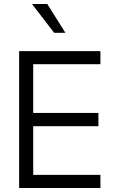

<svg xmlns="http://www.w3.org/2000/svg" viewBox="-20 -934 594 954"><path d="M305 -771 215 -914H139L249 -771ZM479 0V-65H145V-307H469V-373H145V-615H479V-680H75V0Z"/></svg>

Font: GI
Style: Regular
Weight: 400
Designer: Alfredo Marco Pradil
Version: Version 1.01 2015